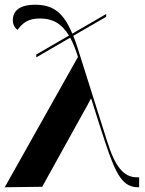

<svg xmlns="http://www.w3.org/2000/svg" viewBox="-20 -790 610 810"><path d="M309 -550 0 0 158 -2 328 -309C340 -330 351 -349 363 -373H365C388 -298 412 -226 423 -192C471 -46 500 0 564 0H567V-42H558C502 -42 466 -85 431 -197L308 -586C302 -605 296 -623 289 -639L428 -719V-731L285 -648C248 -737 204 -770 129 -770C57 -770 34 -740 34 -704C34 -687 42 -672 54 -664C76 -694 99 -712 149 -712C201 -712 239 -692 271 -640L133 -560V-548L276 -631C288 -609 299 -582 309 -550Z"/></svg>

Font: Noto Serif Display
Style: Bold
Weight: 700
Designer: Monotype Design Team
Foundry: Monotype Imaging Inc.
Version: Version 2.009